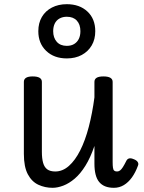

<svg xmlns="http://www.w3.org/2000/svg" viewBox="-20 -880 687 917"><path d="M231 17Q195 17 163.5 2.5Q132 -12 113 -47.5Q94 -83 94 -145V-489Q94 -502 104.5 -508.5Q115 -515 136 -515Q158 -515 169 -508.5Q180 -502 180 -489V-155Q180 -123 186 -102Q192 -81 206 -71Q220 -61 244 -61Q279 -61 309 -87.5Q339 -114 363 -161.5Q387 -209 404 -274Q421 -339 431 -415V-489Q431 -502 441.5 -508.5Q452 -515 474 -515Q496 -515 507 -508.5Q518 -502 518 -489V-106Q518 -89 519.5 -79Q521 -69 525.5 -65Q530 -61 539 -61Q547 -61 553.5 -66Q560 -71 567 -82Q574 -93 583 -111Q587 -120 595.5 -123Q604 -126 618 -120Q632 -115 637.5 -106.5Q643 -98 639 -89Q627 -56 610 -32.5Q593 -9 571.5 4Q550 17 524 17Q500 17 482.5 10Q465 3 453.5 -11Q442 -25 436.5 -47Q431 -69 431 -98V-183Q412 -127 388 -88.5Q364 -50 337 -27Q310 -4 282.5 6.5Q255 17 231 17ZM299 -601Q238 -601 200.5 -637Q163 -673 163 -731Q163 -770 180 -799Q197 -828 228 -844Q259 -860 299 -860Q360 -860 397.5 -825Q435 -790 435 -731Q435 -692 418 -663Q401 -634 370.5 -617.5Q340 -601 299 -601ZM299 -661Q320 -661 334.5 -670Q349 -679 356.5 -694.5Q364 -710 364 -731Q364 -763 347 -781.5Q330 -800 299 -800Q279 -800 264 -791.5Q249 -783 241.5 -767.5Q234 -752 234 -731Q234 -700 251 -680.5Q268 -661 299 -661Z"/></svg>

Font: Playwrite FR Moderne
Style: Regular
Weight: 400
Designer: Veronika Burian, José Scaglione
Foundry: TypeTogether
Version: Version 1.002